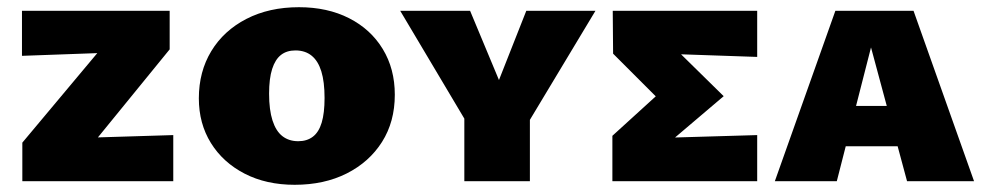

<svg xmlns="http://www.w3.org/2000/svg" viewBox="-20 -503 2738 533"><path d="M42 -107 330 -451 374 -360 41 -348V-473H451V-366L169 -20L135 -118L461 -128V0H42Z M798 10Q719 10 659 -21Q599 -52 565.5 -106Q532 -160 532 -230Q532 -304 566.5 -361Q601 -418 664 -450.5Q727 -483 810 -483Q889 -483 949 -452.5Q1009 -422 1042.5 -367Q1076 -312 1076 -240Q1076 -165 1040.5 -109Q1005 -53 942.5 -21.5Q880 10 798 10ZM808 -111Q832 -111 848.5 -123.5Q865 -136 873 -162.5Q881 -189 881 -231Q881 -276 872 -305Q863 -334 845 -348.5Q827 -363 800 -363Q776 -363 760 -350.5Q744 -338 735.5 -311.5Q727 -285 727 -243Q727 -198 736.5 -168.5Q746 -139 764 -125Q782 -111 808 -111Z M1273 -167 1091 -473H1285L1378 -250H1353L1441 -473H1633L1449 -167ZM1269 0V-219H1451V0Z M1680 0V-126L1858 -288L1855 -181L1682 -354L1681 -473H2082V-345L1849 -353L1821 -401L1989 -236L1810 -84L1809 -120L2082 -128V0Z M2131 0 2299 -473H2516L2684 0H2498L2380 -438H2415L2303 0ZM2242 -97 2283 -209H2519L2568 -97Z"/></svg>

Font: Ysabeau SC Black
Style: Regular
Weight: 900
Designer: Christian Thalmann (Catharsis Fonts)
Version: Version 2.001;gftools[0.9.30]; featfreeze: smcp